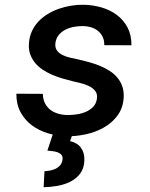

<svg xmlns="http://www.w3.org/2000/svg" viewBox="-20 -558 627 801"><path d="M384.3 -146Q387.2 -166.5 376.7 -179.2Q366.2 -191.9 349.6 -199.7Q333 -207.5 313.7 -211.9Q294.4 -216.3 280.8 -219.7Q260.7 -224.6 239.3 -231Q217.8 -237.3 197.5 -246.1Q177.2 -254.9 158.9 -266.8Q140.6 -278.8 127.4 -294.4Q114.3 -310.1 106.7 -329.8Q99.1 -349.6 100.6 -374.5Q102.1 -402.8 112.3 -426Q122.6 -449.2 139.6 -467.5Q156.7 -485.8 179.2 -499.5Q201.7 -513.2 226.6 -521.7Q251.5 -530.3 277.3 -534.4Q303.2 -538.6 328.1 -538.1Q366.7 -537.6 403.1 -527.1Q439.5 -516.6 467.5 -495.6Q495.6 -474.6 512.2 -443.1Q528.8 -411.6 528.3 -369.1L415 -369.6Q415.5 -389.6 408.2 -404.5Q400.9 -419.4 388.4 -429.4Q376 -439.5 359.1 -444.3Q342.3 -449.2 323.2 -449.2Q306.2 -449.2 287.6 -445.8Q269 -442.4 253.2 -434.3Q237.3 -426.3 225.8 -412.8Q214.4 -399.4 211.4 -379.9Q208.5 -359.9 217.5 -347.7Q226.6 -335.4 241.7 -328.1Q256.8 -320.8 274.7 -316.9Q292.5 -313 306.6 -310.1Q327.6 -305.2 350.1 -299.1Q372.6 -293 394 -284.4Q415.5 -275.9 434.6 -264.2Q453.6 -252.4 467.8 -236.3Q481.9 -220.2 489.5 -199.7Q497.1 -179.2 496.1 -152.8Q493.7 -107.9 470.7 -76.7Q447.8 -45.4 413.1 -25.9Q378.4 -6.3 337.4 2.4Q296.4 11.2 258.3 10.3Q218.8 9.8 180.7 -1.7Q142.6 -13.2 113 -35.2Q83.5 -57.1 65.7 -90.1Q47.9 -123 48.3 -167L158.7 -166.5Q159.2 -143.6 167.7 -127Q176.3 -110.4 190.4 -99.6Q204.6 -88.9 223.6 -83.5Q242.7 -78.1 264.2 -78.1Q281.2 -78.1 301 -81.1Q320.8 -84 338.4 -91.6Q356 -99.1 368.7 -112.3Q381.3 -125.5 384.3 -146ZM282.2 2.9 272.5 30.8Q302.7 37.6 317.9 58.6Q333 79.6 332 110.4Q331.1 144 314.7 165.8Q298.3 187.5 273.4 200Q248.5 212.4 219 217.5Q189.5 222.7 162.1 223.1L165.5 156.2Q177.2 155.8 189.7 153.3Q202.1 150.9 212.6 145.8Q223.1 140.6 230.7 131.8Q238.3 123 240.7 108.9Q242.7 95.7 236.6 88.4Q230.5 81.1 220.5 77.4Q210.4 73.7 198.7 72.5Q187 71.3 177.7 70.3L199.7 3.9Z"/></svg>

Font: Roboto Mono Medium
Style: Italic
Weight: 500
Designer: Google
Version: Version 2.000985; 2015; ttfautohint (v1.3)